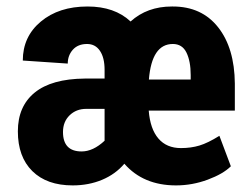

<svg xmlns="http://www.w3.org/2000/svg" viewBox="-20 -558 768 588"><path d="M509.3 -423.3Q444.8 -423.3 436 -314.5H564V-328.1Q564 -370.6 551 -397Q538.1 -423.3 509.3 -423.3ZM230 -94.2Q265.1 -94.2 300.3 -127V-224.6H244.1Q213.4 -224.6 193.1 -204.8Q172.9 -185.1 172.9 -153.8Q172.9 -94.2 230 -94.2ZM519 9.8Q418.9 9.8 360.8 -56.6Q333.5 -24.4 292.5 -7.3Q251.5 9.8 202.6 9.8Q123.5 9.8 79.1 -33.9Q34.7 -77.6 34.7 -155.8Q34.7 -232.4 86.2 -274.4Q137.7 -316.4 239.3 -317.4H300.3V-344.2Q300.3 -381.3 286.1 -402.3Q272 -423.3 246.6 -423.3Q218.8 -423.3 203.1 -405.8Q187.5 -388.2 187.5 -363.3L49.8 -372.6Q49.8 -445.8 105 -491.9Q160.2 -538.1 248 -538.1Q331.1 -538.1 379.9 -492.2Q430.7 -538.1 506.3 -538.1Q507.8 -538.1 509.3 -538.1Q597.7 -538.1 647.9 -474.6Q698.2 -411.1 699.2 -302.2V-219.2H435.5Q439.9 -163.1 465.1 -133.8Q490.2 -104.5 534.2 -104.5Q564.9 -104.5 590.8 -112.3Q616.7 -120.1 651.9 -142.1L687 -48.8Q663.6 -25.4 616.2 -7.8Q568.8 9.8 519 9.8Z"/></svg>

Font: MAUL Condensed Bold
Style: Condensed Bold
Weight: 700
Designer: MAUL
Version: Version 1.0; 2020; ttfautohint (v1.8.3)